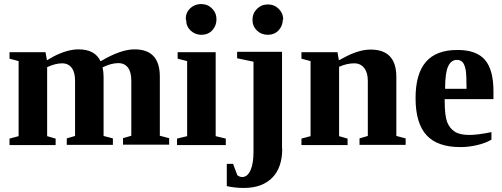

<svg xmlns="http://www.w3.org/2000/svg" viewBox="-20 -717 2482 949"><path d="M212 -419 245 -438Q313 -473 368 -473Q450 -473 477 -414Q578 -474 646 -473Q770 -473 770 -338V-46L816 -34V-2H588V-34L629 -46V-319Q629 -360 613 -382Q596 -405 565 -405Q529 -405 487 -384Q492 -361 492 -337V-45L538 -33V-1H310V-33L351 -45V-318Q351 -359 335 -381Q318 -404 287 -404Q254 -404 213 -385V-44L255 -32V0H27V-32L72 -44V-415L27 -427V-459H205Z M1046 -44 1096 -32V0H855V-32L905 -44V-415L858 -427V-459H1046ZM900 -619 898 -623Q898 -655 920 -676Q943 -697 974 -697Q1006 -697 1028 -675Q1050 -653 1050 -621Q1050 -590 1029 -567Q1008 -545 976 -545Q945 -545 922 -566Q900 -587 900 -619Z M1380 -619 1378 -621Q1378 -590 1357 -567Q1336 -545 1304 -545Q1272 -545 1250 -566Q1228 -587 1228 -619Q1228 -651 1250 -673Q1272 -695 1304 -695Q1336 -695 1358 -673Q1380 -651 1380 -619ZM1374 17 1375 18Q1375 111 1326 161Q1276 212 1185 212Q1142 212 1101 203V93H1132L1153 149Q1165 158 1177 158Q1203 158 1218 125Q1233 92 1233 33V-412L1152 -429V-461H1374Z M1655 -419 1689 -437Q1757 -472 1812 -472Q1939 -472 1939 -337V-45L1985 -33V-1H1757V-33L1798 -45V-318Q1798 -358 1780 -381Q1762 -404 1731 -404Q1695 -404 1656 -387V-44L1698 -32V0H1470V-32L1515 -44V-415L1470 -427V-459H1648Z M2240 -470H2242Q2335 -470 2377 -421Q2419 -372 2419 -267V-227H2178V-219Q2178 -146 2190 -114Q2202 -83 2228 -66Q2253 -50 2300 -50Q2341 -50 2409 -64V-27Q2382 -10 2339 0Q2298 10 2255 10Q2142 10 2088 -49Q2034 -108 2034 -232Q2034 -352 2085 -411Q2136 -470 2240 -470ZM2237 -421H2238Q2210 -421 2195 -389Q2180 -358 2180 -278H2286Q2286 -346 2282 -370Q2277 -397 2267 -409Q2257 -421 2237 -421Z"/></svg>

Font: Libra Serif Modern
Style: Bold
Weight: 700
Designer: Stefan Peev, Context Ltd
Foundry: Ascender Corporation
Version: Version 1.000